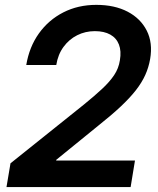

<svg xmlns="http://www.w3.org/2000/svg" viewBox="-20 -758 642 778"><path d="M6.3 0 22.5 -96.2 320.8 -335Q362.8 -369.1 393.3 -397.5Q423.8 -425.8 442.4 -453.4Q460.9 -481 465.8 -513.7Q472.2 -551.3 461.9 -577.6Q451.7 -604 426.8 -617.9Q401.9 -631.8 364.3 -631.8Q325.7 -631.8 292.7 -615.2Q259.8 -598.6 237.3 -567.9Q214.8 -537.1 208 -494.6H86.4Q98.6 -567.9 137.7 -622.6Q176.8 -677.2 236.6 -707.8Q296.4 -738.3 370.1 -738.3Q444.3 -738.3 497.1 -710.7Q549.8 -683.1 574.7 -633.8Q599.6 -584.5 588.4 -519Q582.5 -484.9 568.6 -454.1Q554.7 -423.3 530.5 -392.3Q506.3 -361.3 469.5 -326.7Q432.6 -292 380.9 -251L208 -110.4L207.5 -107.4H526.9L509.3 0Z"/></svg>

Font: Inter 24pt SemiBold
Style: Italic
Weight: 600
Italic angle: -9.3988°
Designer: Rasmus Andersson
Foundry: rsms
Version: Version 4.001;git-66647c0bb